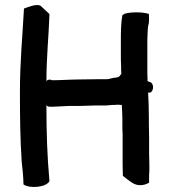

<svg xmlns="http://www.w3.org/2000/svg" viewBox="-20 -753 687 761"><path d="M59 -388C59 -287 60 -203 66 -112C69 -82 73 -53 73 -22C99 -4 164 -11 176 -35C167 -135 164 -225 164 -337C167 -330 173 -330 182 -330H191C204 -330 239 -333 252 -333H292C316 -333 338 -335 361 -335H391C400 -335 407 -335 414 -336L424 -337H432C435 -337 438 -337 441 -338H448C450 -338 453 -338 457 -337H463V-331C464 -316 465 -298 465 -281V-249C465 -241 465 -232 466 -223V-103C466 -84 467 -72 467 -56L485 -42C499 -32 512 -19 537 -19C550 -19 563 -24 571 -29V-62C572 -68 572 -75 572 -81V-99C572 -116 571 -128 571 -146V-208C571 -227 570 -248 570 -267V-289C570 -321 569 -355 567 -386H576C591 -394 590 -424 574 -428L565 -431L564 -464V-596C565 -614 565 -633 567 -649L570 -662C571 -674 571 -686 570 -698C542 -706 503 -706 475 -699L465 -693C459 -661 459 -622 459 -584V-537C459 -522 459 -506 460 -491C460 -480 460 -470 461 -460C458 -457 455 -453 452 -449C446 -447 442 -445 435 -445C424 -444 416 -440 405 -439H365C340 -439 317 -438 292 -438C262 -438 221 -435 191 -435H185C178 -440 167 -437 164 -431C164 -527 173 -606 176 -695C176 -697 174 -700 170 -703L142 -729C128 -741 86 -723 75 -719C69 -605 59 -511 59 -388Z"/></svg>

Font: Hussar Pisanka
Style: Regular
Weight: 400
Designer: Robert Jablonski
Foundry: Cannot Into Space Fonts
Version: Version 1.070